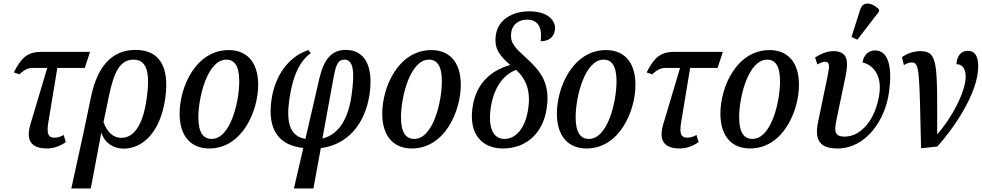

<svg xmlns="http://www.w3.org/2000/svg" viewBox="-20 -829 5550 1085"><path d="M245 10C287 10 325 -7 352 -26L340 -66C320 -56 307 -51 286 -51C252 -51 244 -75 252 -131L304 -445H459L489 -536H215C136 -536 101 -504 58 -420L90 -409C118 -436 140 -445 164 -445H247L152 -127C125 -36 156 10 245 10Z M494 -280 453 -84 383 236H493L552 -77H554C573 -18 625 11 679 11C787 11 887 -83 914 -274C939 -454 880 -547 746 -547C606 -547 528 -445 494 -280ZM666 -50C620 -50 585 -82 565 -139L597 -293C623 -415 656 -492 734 -492C812 -492 829 -415 809 -273C786 -106 728 -50 666 -50Z M1162 10C1351 10 1439 -205 1439 -349C1439 -489 1365 -546 1273 -546C1086 -546 995 -337 995 -187C995 -55 1063 10 1162 10ZM1176 -44C1130 -44 1101 -78 1101 -166C1101 -285 1154 -492 1259 -492C1304 -492 1332 -458 1332 -370C1332 -254 1283 -44 1176 -44Z M1641 236H1751L1793 8C1943 -11 2044 -126 2069 -300C2090 -453 2043 -547 1934 -547C1856 -547 1811 -497 1785 -387L1706 -44C1616 -59 1597 -142 1615 -267C1635 -408 1678 -488 1736 -528L1723 -546C1607 -509 1532 -395 1514 -264C1489 -89 1563 -6 1694 7ZM1863 -380C1878 -462 1888 -492 1927 -492C1978 -492 1985 -420 1967 -293C1948 -154 1893 -69 1802 -46Z M2307 10C2496 10 2584 -205 2584 -349C2584 -489 2510 -546 2418 -546C2231 -546 2140 -337 2140 -187C2140 -55 2208 10 2307 10ZM2321 -44C2275 -44 2246 -78 2246 -166C2246 -285 2299 -492 2404 -492C2449 -492 2477 -458 2477 -370C2477 -254 2428 -44 2321 -44Z M2822 10C2955 10 3050 -77 3070 -220C3089 -359 3037 -425 2955 -500C2889 -561 2861 -585 2869 -647C2875 -688 2908 -718 2959 -718C3027 -718 3045 -663 3035 -596C3079 -596 3110 -617 3116 -660C3123 -707 3082 -765 2971 -765C2869 -765 2793 -713 2782 -630C2770 -545 2813 -508 2863 -462C2753 -430 2669 -357 2650 -220C2629 -73 2702 10 2822 10ZM2830 -44C2769 -44 2737 -104 2753 -219C2772 -347 2835 -412 2897 -434C2943 -391 2982 -329 2965 -215C2951 -112 2899 -43 2830 -44Z M3294 10C3483 10 3571 -205 3571 -349C3571 -489 3497 -546 3405 -546C3218 -546 3127 -337 3127 -187C3127 -55 3195 10 3294 10ZM3308 -44C3262 -44 3233 -78 3233 -166C3233 -285 3286 -492 3391 -492C3436 -492 3464 -458 3464 -370C3464 -254 3415 -44 3308 -44Z M3821 10C3863 10 3901 -7 3928 -26L3916 -66C3896 -56 3883 -51 3862 -51C3828 -51 3820 -75 3828 -131L3880 -445H4035L4065 -536H3791C3712 -536 3677 -504 3634 -420L3666 -409C3694 -436 3716 -445 3740 -445H3823L3728 -127C3701 -36 3732 10 3821 10Z M4218 10C4407 10 4495 -205 4495 -349C4495 -489 4421 -546 4329 -546C4142 -546 4051 -337 4051 -187C4051 -55 4119 10 4218 10ZM4232 -44C4186 -44 4157 -78 4157 -166C4157 -285 4210 -492 4315 -492C4360 -492 4388 -458 4388 -370C4388 -254 4339 -44 4232 -44Z M4825 -605 4947 -763 4948 -775C4913 -812 4858 -828 4841 -775L4792 -620ZM4712 10C4873 10 4982 -148 5004 -309C5022 -437 5006 -544 4925 -544C4889 -544 4861 -520 4854 -476C4905 -465 4966 -413 4949 -297C4929 -158 4849 -57 4753 -57C4691 -57 4695 -94 4708 -157L4758 -397C4776 -481 4772 -540 4690 -540C4653 -540 4616 -524 4586 -504L4599 -465C4616 -474 4631 -480 4643 -480C4669 -480 4669 -456 4657 -400L4604 -145C4581 -40 4610 10 4712 10Z M5077 -506 5088 -461C5106 -472 5118 -476 5132 -476C5177 -476 5175 -433 5185 9L5277 -1C5360 -93 5508 -297 5508 -455C5508 -517 5485 -542 5449 -542C5415 -542 5387 -517 5385 -466C5415 -467 5437 -444 5437 -396C5437 -312 5360 -164 5278 -72H5276C5276 -463 5283 -540 5182 -540C5146 -540 5109 -529 5077 -506Z"/></svg>

Font: Noto Serif Condensed Medium
Style: Italic
Weight: 500
Width: 3
Italic angle: -12°
Designer: Monotype Design Team
Foundry: Monotype Imaging Inc.
Version: Version 2.013